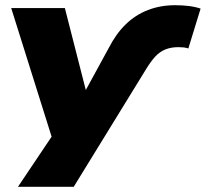

<svg xmlns="http://www.w3.org/2000/svg" viewBox="-20 -537 790 737"><path d="M397 -352Q425 -407 462.5 -443.5Q500 -480 548 -498.5Q596 -517 652 -517Q680 -517 704.5 -514Q729 -511 750 -504L703 -351Q694 -354 685 -355Q676 -356 665 -356Q637 -356 615.5 -347.5Q594 -339 577 -321Q560 -303 541 -272L263 180H49L198 -42L193 35L23 -506H229L310 -189H308Z"/></svg>

Font: Nunito Sans 7pt SemiExpanded Black
Style: Italic
Weight: 900
Width: 6
Italic angle: -9°
Designer: Vernon Adams
Foundry: Vernon Adams
Version: Version 3.101;gftools[0.9.27]